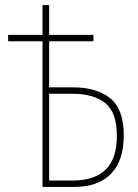

<svg xmlns="http://www.w3.org/2000/svg" viewBox="-20 -734 540 754"><path d="M147 0V-572H12V-597H147V-714H173V-597H347V-572H173V-391H266Q360 -391 413 -348Q466 -305 466 -203Q466 -103 416 -51.5Q366 0 271 0ZM265 -25Q351 -25 395 -68Q439 -111 439 -201Q439 -293 393 -329.5Q347 -366 262 -366H173V-25Z"/></svg>

Font: Noto Sans Mono ExtraCondensed Thin
Style: Regular
Weight: 100
Width: 2
Designer: Monotype Design Team
Foundry: Monotype Imaging Inc.
Version: Version 2.014; ttfautohint (v1.8.4.7-5d5b)